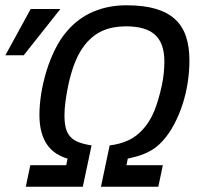

<svg xmlns="http://www.w3.org/2000/svg" viewBox="-20 -710 762 730"><path d="M460.9 -689.9Q526.4 -689.9 571.8 -676.5Q617.2 -663.1 645.8 -636.7Q674.3 -610.4 687.3 -571Q700.2 -531.7 700.2 -480Q700.2 -438.5 693.6 -395.8Q687 -353 674.1 -313.2Q661.1 -273.4 642.3 -237.8Q623.5 -202.1 599.1 -174.8Q585 -159.2 570.3 -148.4Q555.7 -137.7 539.3 -129.9Q522.9 -122.1 504.6 -116.7Q486.3 -111.3 465.8 -106.9L460.9 -82H599.1L582 0H363.8L397 -157.2Q435.5 -161.6 468 -176.5Q500.5 -191.4 526.9 -222.2Q550.3 -249 566.4 -287.8Q582.5 -326.7 595.2 -384.8Q600.6 -409.7 602.8 -433.6Q605 -457.5 605 -476.1Q605 -545.4 569.6 -577.6Q534.2 -609.9 459 -609.9Q408.7 -609.9 370.6 -593.3Q332.5 -576.7 303.2 -540Q281.2 -512.7 265.9 -474.6Q250.5 -436.5 240.2 -389.2Q225.1 -316.4 225.1 -272Q225.1 -243.2 230.2 -223.1Q235.4 -203.1 247.6 -189.9Q259.8 -176.8 279.5 -169.2Q299.3 -161.6 328.1 -157.2L294.9 0H78.1L95.2 -82H231.9L236.8 -106.9Q213.4 -113.8 193.6 -126.5Q173.8 -139.2 159.7 -159.2Q145.5 -179.2 137.7 -207.5Q129.9 -235.8 129.9 -273.9Q129.9 -310.5 136.7 -353.8Q143.6 -397 156.7 -439.9Q169.9 -482.9 189.5 -522.5Q209 -562 234.9 -591.8Q277.3 -641.1 334.5 -665.5Q391.6 -689.9 460.9 -689.9ZM209.5 -675.8 70.3 -500H0.5L96.7 -675.8Z"/></svg>

Font: Clear Sans
Style: Italic
Weight: 400
Italic angle: -12°
Foundry: Intel Corporation
Version: Version 1.00